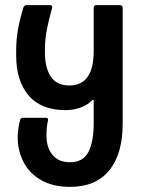

<svg xmlns="http://www.w3.org/2000/svg" viewBox="-20 -500 557 748"><path d="M49 36Q49 4 58 -32Q60 -41 68 -41H159Q169 -41 167 -31Q161 -5 161 27Q161 75 184.5 103.5Q208 132 253 132Q304 132 324.5 92Q345 52 345 -20V-106Q345 -110 343 -111Q341 -112 339 -109Q322 -92 295 -81.5Q268 -71 236 -71Q140 -71 91.5 -128Q43 -185 43 -284V-301Q43 -348 50.5 -388Q58 -428 71 -470Q74 -480 83 -480H174Q186 -480 183 -469Q170 -423 162.5 -384.5Q155 -346 155 -305V-296Q155 -236 178 -201.5Q201 -167 250 -167Q345 -167 345 -301V-469Q345 -480 356 -480H447Q458 -480 458 -469V-20Q458 100 405.5 164Q353 228 253 228Q186 228 140 201.5Q94 175 71.5 131Q49 87 49 36Z"/></svg>

Font: Barlow GEO Semi Bold
Style: Regular
Weight: 600
Designer: Jeremy Tribby
Foundry: Tribby Type
Version: Version 1.408